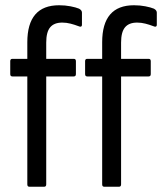

<svg xmlns="http://www.w3.org/2000/svg" viewBox="-20 -711 617 731"><path d="M92 0Q84 0 84 -9V-420H27Q19 -420 19 -429V-478Q19 -487 27 -487H84V-550Q84 -691 205 -691Q228 -691 248.5 -687Q269 -683 281 -678Q292 -672 292 -663V-617Q292 -605 277 -612Q264 -617 248.5 -621Q233 -625 217 -625Q186 -625 171 -607Q156 -589 156 -549V-487H261Q269 -487 269 -478V-429Q269 -420 261 -420H156V-9Q156 0 148 0ZM377 0Q369 0 369 -9V-420H312Q304 -420 304 -429V-478Q304 -487 312 -487H369V-550Q369 -691 490 -691Q513 -691 533.5 -687Q554 -683 566 -678Q577 -672 577 -663V-617Q577 -605 562 -612Q549 -617 533.5 -621Q518 -625 502 -625Q471 -625 456 -607Q441 -589 441 -549V-487H546Q554 -487 554 -478V-429Q554 -420 546 -420H441V-9Q441 0 433 0Z"/></svg>

Font: Sofia Sans Cond
Style: Regular
Weight: 400
Width: 3
Designer: Botio Nikoltchev, Ani Petrova
Foundry: lettersoup
Version: Version 4.100; ttfautohint (v1.8.3)